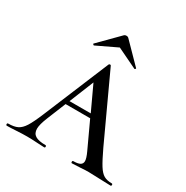

<svg xmlns="http://www.w3.org/2000/svg" viewBox="-155 -767 865 893"><g transform="rotate(30 278.0 -320.5)"><path d="M556 0Q537 0 497 -2Q455 -4 437 -4Q420 -4 392 -2Q362 0 349 0Q345 0 345 -6Q345 -12 349 -12Q374 -12 385.5 -18.5Q397 -25 397 -39Q397 -54 383 -84L318 -224H186L145 -123Q128 -81 128 -59Q128 -34 145.5 -23Q163 -12 200 -12Q205 -12 205 -6Q205 0 200 0Q186 0 160 -2Q130 -4 107 -4Q82 -4 50 -2Q18 0 0 0Q-5 0 -5 -6Q-5 -12 0 -12Q31 -12 49.5 -21Q68 -30 83.5 -54.5Q99 -79 121 -132L267 -483Q269 -487 273.5 -487Q278 -487 279 -483L439 -137Q465 -82 481 -56.5Q497 -31 513.5 -21.5Q530 -12 556 -12Q561 -12 561 -6Q561 0 556 0ZM309 -245 248 -376 195 -245ZM261 -637Q265 -641 273 -641Q280 -641 284 -637L386 -533Q387 -533 387 -531Q387 -529 384.5 -527Q382 -525 381 -526L273 -578L164 -526Q162 -525 159 -528.5Q156 -532 158 -533Z"/></g></svg>

Font: Cormorant SC Medium
Style: Regular
Weight: 500
Designer: Christian Thalmann (Catharsis Fonts)
Version: Version 3.000